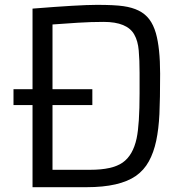

<svg xmlns="http://www.w3.org/2000/svg" viewBox="-20 -778 789 798"><path d="M115.2 -742.2Q308.6 -757.8 382.3 -757.8Q456.1 -757.8 492.9 -752.4Q529.8 -747.1 556.4 -733.9Q583 -720.7 600.3 -698Q617.7 -675.3 627.9 -640.1Q645.5 -577.6 645.5 -471.9Q645.5 -366.2 642.6 -304Q639.6 -241.7 629.2 -192.6Q618.7 -143.6 598.6 -107.2Q578.6 -70.8 544.9 -46.9Q477.1 0 340.3 0H115.2V-341.3H36.1V-407.2H115.2ZM355 -72.3Q446.8 -72.3 489.7 -102.3Q532.7 -132.3 547.9 -203.1Q560.1 -261.2 560.1 -390.1V-475.6Q560.1 -528.3 556.6 -568.1Q553.2 -607.9 538.1 -634.3Q508.8 -687 410.6 -687Q358.4 -687 304.7 -683.6L198.2 -676.3V-407.2H363.8V-341.3H198.2V-72.3Z"/></svg>

Font: Armata
Style: Regular
Weight: 400
Designer: Viktoriya Grabowska
Foundry: Viktoriya Grabowska
Version: Version 1.002